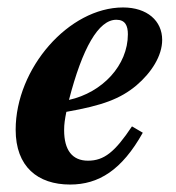

<svg xmlns="http://www.w3.org/2000/svg" viewBox="-20 -482 471 515"><path d="M323 -390C323 -307 255 -234 165 -214C201 -353 244 -429 292 -429C316 -429 323 -413 323 -390ZM334 -143C288 -74 259 -51 216 -51C174 -51 152 -79 152 -133C152 -149 154 -162 158 -182C255 -199 303 -217 346 -253C386 -287 415 -332 415 -375C415 -426 375 -462 310 -462C165 -462 22 -299 22 -134C22 -35 81 13 168 13C245 13 307 -26 363 -126Z"/></svg>

Font: XITS
Style: Bold Italic
Weight: 700
Italic angle: -16.33°
Designer: MicroPress Inc., with final additions and corrections provided by Coen Hoffman, Elsevier (retired)
Version: Version 1.302